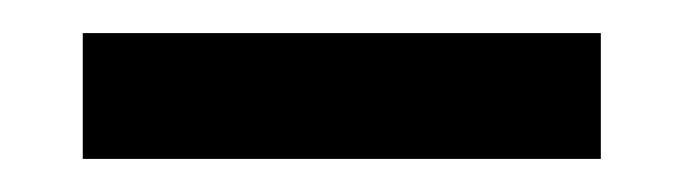

<svg xmlns="http://www.w3.org/2000/svg" viewBox="-20 -358 413 116"><path d="M30 -262V-338H343V-262Z"/></svg>

Font: Cuprum SemiBold
Style: Regular
Weight: 600
Designer: Jovanny Lemonad
Foundry: Jovanny Lemonad
Version: Version 3.000